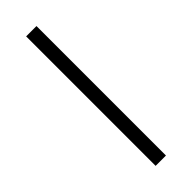

<svg xmlns="http://www.w3.org/2000/svg" viewBox="-447 -1097 1510 1510"><g transform="rotate(-45 308.0 -342.0)"><path d="M251 378V-1062H366V378Z"/></g></svg>

Font: Overpass Mono Light
Style: Regular
Weight: 300
Monospace: yes
Designer: Delve Withrington, Dave Bailey
Foundry: Delve Fonts LLC
Version: Version 4.000